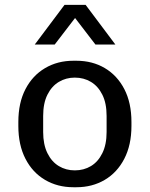

<svg xmlns="http://www.w3.org/2000/svg" viewBox="-20 -776 629 806"><path d="M288 10Q221.5 10 169 -20.9Q116.5 -51.8 86.8 -109.6Q57 -167.5 57 -247.2V-263.8Q57 -344.5 87 -402Q117 -459.5 169.4 -490.2Q221.8 -521 288 -521H300.8Q368 -521 420.1 -490.1Q472.2 -459.2 502 -401.8Q531.8 -344.2 531.8 -263.8V-247.2Q531.8 -167.5 501.8 -109.5Q471.8 -51.5 419.5 -20.8Q367.2 10 300.8 10ZM294 -60.8Q331.8 -60.8 361.8 -78.8Q391.8 -96.8 409.6 -133Q427.5 -169.2 427.5 -221.8V-289.2Q427.5 -342.8 409.6 -378.5Q391.8 -414.2 361.8 -432.2Q331.8 -450.2 294 -450.2Q257 -450.2 227 -432.2Q197 -414.2 179.1 -378.5Q161.2 -342.8 161.2 -289.2V-221.8Q161.2 -169.2 179.1 -133Q197 -96.8 227 -78.8Q257 -60.8 294 -60.8ZM126 -589.2 250.8 -755.5H339.5L464.2 -589.2H380.5L264 -741H326.2L209.8 -589.2Z"/></svg>

Font: Chivo Medium
Style: Regular
Weight: 500
Designer: Hector Gatti
Foundry: Omnibus-Type
Version: Version 2.002